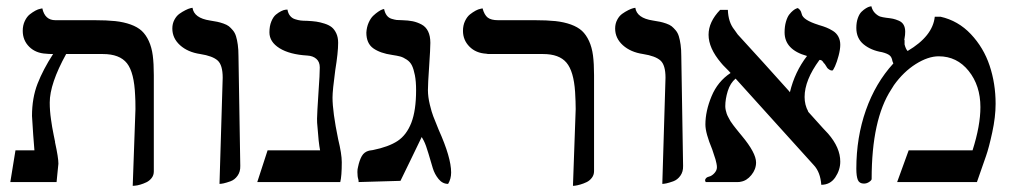

<svg xmlns="http://www.w3.org/2000/svg" viewBox="-20 -586 3265 618"><path d="M407.2 12.2 416 -234.9Q416 -264.6 415 -277.8Q412.1 -352.5 388.7 -382.3Q365.2 -412.1 311 -412.1H192.9Q140.1 -316.4 140.1 -255.9Q140.1 -242.7 141.1 -229.2Q142.1 -215.8 144.3 -200.9Q146.5 -186 147.9 -177.2Q149.4 -168.5 152.8 -151.4Q156.2 -134.3 157.2 -129.9V-127.9Q168 -78.6 168 -59.1Q167 -49.3 165 -29.5Q163.1 -9.8 162.1 0H13.2L29.8 -102.1H90.8Q87.4 -145.5 86.9 -151.9Q83 -205.6 83 -212.9Q83 -270.5 100.8 -316.4Q118.7 -362.3 150.9 -412.1Q135.7 -412.1 128.9 -413.1Q95.2 -414.6 74.2 -435.3Q53.2 -456.1 53.2 -486.8Q53.2 -504.4 59.8 -518.3Q66.4 -532.2 75.7 -539.6Q85 -546.9 94 -551.8Q103 -556.6 109.4 -557.6L116.2 -559.1Q124.5 -521 158.2 -521H284.2Q323.2 -521 350.8 -518.1Q378.4 -515.1 400.6 -507.1Q422.9 -499 436.3 -486.6Q449.7 -474.1 459 -453.9Q468.3 -433.6 471.7 -407.5Q475.1 -381.3 475.1 -344.2V-34.2Q475.1 -22 468 -12.9Q460.9 -3.9 451.2 0.7Q441.4 5.4 431.4 8.3Q421.4 11.2 414.1 11.7Z M686.5 5.9 696.8 -335.9Q696.8 -376.5 680.7 -391.1Q664.6 -405.8 624.5 -412.1Q584.5 -418 559.6 -440.4Q534.7 -462.9 534.7 -494.1Q534.7 -509.8 541.3 -522.2Q547.9 -534.7 557.4 -541.5Q566.9 -548.3 576.7 -553.2Q586.4 -558.1 592.8 -559.6L599.6 -561Q604.5 -527.8 655.8 -520Q670.9 -517.6 679.2 -515.9Q687.5 -514.2 699 -510.3Q710.4 -506.3 716.6 -501.5Q722.7 -496.6 729.5 -488.5Q736.3 -480.5 739.7 -469.2Q743.2 -458 745.4 -442.1Q747.6 -426.3 747.6 -405.8Q748 -366.7 750.5 -228.8Q752.9 -90.8 753.4 -51.8Q753.9 -33.2 744.6 -20.3Q735.4 -7.3 721.7 -2.4Q708 2.4 699.7 4.2Q691.4 5.9 686.5 5.9Z M1050.3 -272Q1050.3 -226.1 1068.4 -138.2Q1080.1 -90.3 1080.1 -64Q1080.1 -19 1075.2 0H808.1L841.3 -102.1H1010.3Q1005.4 -126 1001.5 -182.1Q1000.5 -189 1000.5 -204.1Q1000.5 -218.8 1005.4 -293Q1009.3 -346.7 1009.3 -369.1Q1009.3 -386.7 998.3 -396.5Q987.3 -406.2 969.2 -407.2Q912.1 -410.6 879.6 -430.9Q847.2 -451.2 847.2 -481.9Q847.2 -502 853.3 -516.8Q859.4 -531.7 867.9 -538.8Q876.5 -545.9 884.8 -550Q893.1 -554.2 898.9 -554.7L905.3 -555.2Q907.2 -543 913.6 -535.2Q919.9 -527.3 929.7 -524.2Q939.5 -521 947.8 -520Q956.1 -519 968.3 -519Q985.8 -518.1 998 -516.4Q1010.3 -514.6 1024.7 -510Q1039.1 -505.4 1047.9 -498.3Q1056.6 -491.2 1062.5 -478.5Q1068.4 -465.8 1068.4 -448.2Q1068.4 -416.5 1059.1 -359.9Q1050.3 -294.9 1050.3 -272Z M1357.4 -295.9Q1357.4 -274.4 1363.5 -249.3Q1369.6 -224.1 1374.5 -211.9Q1379.4 -199.7 1392.1 -168Q1432.1 -79.1 1432.1 -30.8Q1432.1 -10.3 1422.4 5.9Q1404.3 5.9 1391.6 -9.8Q1378.9 -25.4 1373 -44.9Q1367.2 -64.5 1359.1 -91.8Q1351.1 -119.1 1344.2 -132.8Q1340.3 -140.6 1337.4 -145Q1324.7 -119.1 1301.3 -70.3Q1277.8 -21.5 1269 -3.9L1134.3 0Q1134.3 -5.9 1133.3 -8.8Q1130.4 -17.6 1130.4 -32.2Q1130.4 -42 1132.3 -47.9Q1136.7 -69.8 1144.5 -83.5Q1152.3 -97.2 1168 -101.1Q1169.9 -101.6 1174.1 -102.1Q1178.2 -102.5 1180.2 -103Q1231 -113.3 1259.8 -132.3Q1288.6 -151.4 1304 -190.9Q1319.3 -230.5 1319.3 -295.9Q1319.3 -324.2 1315.4 -344Q1311.5 -363.8 1305.9 -375.2Q1300.3 -386.7 1289.3 -394Q1278.3 -401.4 1268.6 -404.1Q1258.8 -406.7 1242.2 -409.2Q1204.1 -414.6 1181.6 -430.4Q1159.2 -446.3 1159.2 -481Q1160.2 -498.5 1166.5 -512.9Q1172.9 -527.3 1181.2 -535.2Q1189.5 -543 1197.3 -548.3Q1205.1 -553.7 1210.9 -555.7L1216.3 -557.1Q1218.8 -544.4 1224.9 -536.4Q1231 -528.3 1240.7 -525.4Q1250.5 -522.5 1256.8 -521.7Q1263.2 -521 1274.4 -521Q1293.9 -520.5 1308.3 -517.6Q1322.8 -514.6 1336.7 -507.3Q1350.6 -500 1357.9 -485.1Q1365.2 -470.2 1365.2 -448.2Q1365.2 -429.7 1361.3 -372.1Q1357.4 -316.4 1357.4 -295.9Z M1824.2 12.2 1833 -234.9Q1833 -257.8 1831.1 -290Q1826.7 -356.9 1803.2 -384.5Q1779.8 -412.1 1728 -412.1H1554.2Q1548.3 -412.1 1545.4 -413.1Q1511.7 -415 1491 -436Q1470.2 -457 1470.2 -486.8Q1470.2 -504.4 1476.8 -518.3Q1483.4 -532.2 1492.7 -539.6Q1502 -546.9 1511 -551.8Q1520 -556.6 1526.4 -557.6L1533.2 -559.1Q1539.1 -537.6 1550 -529.3Q1561 -521 1583 -521H1701.2Q1740.2 -521 1767.8 -518.1Q1795.4 -515.1 1817.6 -507.1Q1839.8 -499 1853.3 -486.6Q1866.7 -474.1 1876 -453.9Q1885.3 -433.6 1888.7 -407.5Q1892.1 -381.3 1892.1 -344.2V-35.2Q1892.1 -22.9 1885 -13.7Q1877.9 -4.4 1868.2 0.2Q1858.4 4.9 1848.4 7.8Q1838.4 10.7 1831.1 11.7Z M2111.8 5.9 2122.1 -335.9Q2122.1 -376.5 2106 -391.1Q2089.8 -405.8 2049.8 -412.1Q2009.8 -418 1984.9 -440.4Q1960 -462.9 1960 -494.1Q1960 -509.8 1966.6 -522.2Q1973.1 -534.7 1982.7 -541.5Q1992.2 -548.3 2002 -553.2Q2011.7 -558.1 2018.1 -559.6L2024.9 -561Q2029.8 -527.8 2081.1 -520Q2096.2 -517.6 2104.5 -515.9Q2112.8 -514.2 2124.3 -510.3Q2135.7 -506.3 2141.8 -501.5Q2147.9 -496.6 2154.8 -488.5Q2161.6 -480.5 2165 -469.2Q2168.5 -458 2170.7 -442.1Q2172.9 -426.3 2172.9 -405.8Q2173.3 -366.7 2175.8 -228.8Q2178.2 -90.8 2178.7 -51.8Q2179.2 -33.2 2169.9 -20.3Q2160.6 -7.3 2147 -2.4Q2133.3 2.4 2125 4.2Q2116.7 5.9 2111.8 5.9Z M2684.6 -441.9Q2684.6 -426.8 2679.2 -406.5Q2673.8 -386.2 2667.7 -372.6Q2661.6 -358.9 2658.7 -358.9Q2653.3 -358.9 2648.7 -362.3Q2644 -365.7 2642.8 -367.4Q2641.6 -369.1 2636.7 -377Q2634.8 -380.9 2631.8 -382.8Q2626 -393.1 2619.6 -393.1H2617.7Q2569.8 -328.1 2569.8 -273.9Q2569.8 -248 2581.5 -227.1H2580.6Q2584 -223.6 2607.9 -196.8Q2631.8 -169.9 2645.5 -155.8Q2684.6 -110.8 2684.6 -65.9Q2684.6 -39.1 2668.5 -15.1Q2652.3 8.8 2623.5 8.8Q2620.6 -31.7 2599.6 -54.2Q2557.1 -101.6 2473.6 -193.6Q2390.1 -285.6 2347.7 -333Q2330.6 -318.8 2322.5 -293Q2314.5 -267.1 2314.5 -244.1Q2314.5 -238.3 2315.9 -231.7Q2317.4 -225.1 2319.1 -220Q2320.8 -214.8 2325 -207.3Q2329.1 -199.7 2331.3 -195.8Q2333.5 -191.9 2340.1 -183.3Q2346.7 -174.8 2348.6 -172.4Q2350.6 -169.9 2358.4 -160.2Q2366.2 -150.4 2367.7 -148.9Q2413.6 -93.8 2413.6 -63Q2413.6 -41 2398.4 -22.5Q2383.3 -3.9 2363.8 -1Q2360.8 0 2354.5 0H2251.5Q2249.5 -3.9 2249.5 -5.9Q2249.5 -8.8 2252.2 -12Q2254.9 -15.1 2257.8 -16.1L2266.6 -19Q2274.4 -22.5 2281 -30.5Q2287.6 -38.6 2287.6 -47.9Q2287.6 -52.7 2286.1 -60.1Q2284.7 -67.4 2283 -73Q2281.2 -78.6 2277.6 -89.4Q2273.9 -100.1 2272.5 -105Q2250.5 -157.7 2250.5 -185.1Q2250.5 -228.5 2270.3 -276.1Q2290 -323.7 2331.5 -351.1Q2327.6 -356 2316.7 -366.7Q2305.7 -377.4 2300.8 -383.8Q2260.7 -431.2 2260.7 -474.1Q2260.7 -515.6 2297.9 -554.2H2322.8Q2324.2 -514.2 2343.8 -490.2Q2346.2 -486.3 2354.5 -475.1Q2382.3 -445.3 2437.3 -384.3Q2492.2 -323.2 2519.5 -293L2522.5 -289.1Q2538.1 -354.5 2577.6 -405.8Q2505.4 -425.8 2505.4 -481.9Q2505.4 -501 2509.8 -516.1Q2514.2 -531.2 2520.3 -539.1Q2526.4 -546.9 2532.7 -552Q2539.1 -557.1 2543.5 -558.6L2547.9 -560.1Q2557.6 -553.7 2559.6 -543.9Q2559.6 -543.5 2560.1 -542.5Q2560.5 -541.5 2560.5 -541Q2564.5 -521.5 2614.7 -505.9Q2615.7 -504.9 2617.7 -504.9Q2630.9 -501 2640.1 -497.3Q2649.4 -493.7 2660.9 -486.6Q2672.4 -479.5 2678.5 -468Q2684.6 -456.5 2684.6 -441.9Z M2988.8 -532.2H3007.3Q3064 -519.5 3105 -476.1Q3146 -432.6 3165.3 -374.8Q3184.6 -316.9 3184.6 -252Q3184.6 -209.5 3173.8 -159.9Q3163.1 -110.4 3153.8 -84Q3148.9 -70.3 3139.2 -42.2Q3129.4 -14.2 3124.5 0H2867.7L2904.8 -102.1H3110.4Q3135.7 -181.6 3135.7 -241.2Q3135.7 -310.5 3097.9 -357.7Q3060.1 -404.8 3001.5 -404.8Q2967.3 -404.8 2927.7 -379.9Q2888.2 -355 2857.4 -312Q2856 -310.1 2853 -304.9Q2850.1 -299.8 2848.6 -297.9Q2785.6 -201.2 2785.6 -9.8Q2785.6 -5.9 2777.8 -0.5Q2770 4.9 2760.7 4.9Q2746.1 4.9 2741.2 -6.8Q2736.3 -18.6 2736.3 -43Q2736.3 -144 2767.1 -231.4Q2797.9 -318.8 2855.5 -381.8Q2853 -388.7 2852.5 -389.2Q2850.6 -401.9 2843.5 -407.7Q2836.4 -413.6 2819.3 -418Q2783.7 -423.8 2760 -443.1Q2736.3 -462.4 2736.3 -496.1Q2736.3 -514.2 2741.2 -527.8Q2746.1 -541.5 2753.2 -548.3Q2760.3 -555.2 2767.6 -559.6Q2774.9 -564 2779.8 -564.9L2784.7 -565.9Q2788.1 -551.8 2797.1 -543.2Q2806.2 -534.7 2813.7 -532.5Q2821.3 -530.3 2832.5 -528.8Q2846.7 -527.3 2854.5 -525.6Q2862.3 -523.9 2872.8 -519.5Q2883.3 -515.1 2888.4 -506.3Q2893.6 -497.6 2893.6 -483.9Q2893.6 -478 2893.1 -473.6Q2892.6 -469.2 2891.8 -464.8Q2891.1 -460.4 2890.6 -457H2891.6V-442.9Q2895.5 -427.7 2901.4 -421.9Q2982.4 -469.7 2988.8 -532.2Z"/></svg>

Font: Common Serif Medium
Style: Regular
Weight: 500
Designer: Philipp H. Poll, Khaled Hosny
Foundry: Stefan Peev, Context Ltd.
Version: Version 1.026